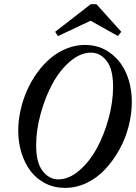

<svg xmlns="http://www.w3.org/2000/svg" viewBox="-20 -893 656 926"><path d="M564.9 -739.7 548.8 -719.2 417 -793 259.3 -718.8 246.1 -739.7 417.5 -872.6H445.3ZM293.9 13.2Q241.2 13.2 198 -9Q154.8 -31.2 126.7 -69.1Q98.6 -106.9 83.3 -156.7Q67.9 -206.5 67.9 -262.2Q67.9 -310.5 78.9 -360.4Q89.8 -410.2 109.9 -455.8Q129.9 -501.5 159.2 -542Q188.5 -582.5 223.4 -612.1Q258.3 -641.6 301.3 -658.9Q344.2 -676.3 389.2 -676.3Q459 -676.3 511.2 -637.9Q563.5 -599.6 589.6 -537.8Q615.7 -476.1 615.7 -400.9Q615.7 -343.3 600.3 -283.7Q585 -224.1 555.7 -171.4Q526.4 -118.7 487.5 -76.9Q448.7 -35.2 398.4 -11Q348.1 13.2 293.9 13.2ZM261.2 -27.8Q312 -27.8 361.6 -70.1Q411.1 -112.3 446.5 -177Q481.9 -241.7 503.7 -321.5Q525.4 -401.4 525.4 -475.1Q525.4 -559.1 494.4 -599.1Q463.4 -639.2 418.9 -639.2Q368.2 -639.2 318.6 -597.2Q269 -555.2 233.6 -490.2Q198.2 -425.3 176.3 -345.5Q154.3 -265.6 154.3 -191.9Q154.3 -108.4 185.8 -68.1Q217.3 -27.8 261.2 -27.8Z"/></svg>

Font: Elstob 10pt Medium
Style: Italic
Weight: 500
Italic angle: -20°
Designer: Peter S. Baker
Version: Version 1.015